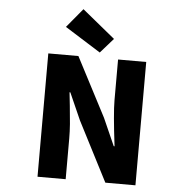

<svg xmlns="http://www.w3.org/2000/svg" viewBox="-65 -1090 1129 1154"><g transform="rotate(5 500.0 -513.5)"><path d="M204.1 0V-744.1H385.7L571.3 -387.7L644.5 -222.7H649.4Q625 -419.9 625 -498V-744.1H794.9V0H613.3L428.7 -359.4L356.4 -522.5H351.6Q353.5 -504.9 360.4 -441.4Q367.2 -377.9 370.6 -332.5Q374 -287.1 374 -247.1V0ZM511.7 -776.4 295.9 -912.1 391.6 -1027.3 589.8 -865.2Z"/></g></svg>

Font: GenEi Gothic M Heavy
Style: Regular
Weight: 800
Designer: o_tamon (Modified); [Source Han Sans]
Ryoko NISHIZUKA  (kana & ideographs); Paul D. Hunt (Latin, Greek & Cyrillic); Wenl
Version: Version 1.1a;Original Version 1.004